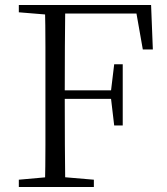

<svg xmlns="http://www.w3.org/2000/svg" viewBox="-20 -745 665 765"><path d="M55 0V-29L189 -41H213L354 -29V0ZM159 0Q161 -83 161 -166.5Q161 -250 161 -335V-390Q161 -475 161 -559Q161 -643 159 -725H240Q239 -643 238.5 -557.5Q238 -472 238 -378V-357Q238 -256 238.5 -169.5Q239 -83 240 0ZM200 -351V-385H443V-351ZM435 -245 422 -355V-381L435 -489H469V-245ZM55 -696V-725H200V-685H189ZM549 -548 519 -718 558 -691H200V-725H582L589 -548Z"/></svg>

Font: Noto Serif TC ExtraLight Light
Style: Regular
Weight: 300
Version: Version 2.003-H1;hotconv 1.1.1;makeotfexe 2.6.0